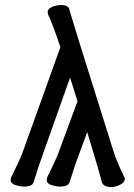

<svg xmlns="http://www.w3.org/2000/svg" viewBox="-20 -737 540 773"><path d="M428.2 16.1Q397.9 16.1 390.1 -2.9Q382.8 -36.1 331.1 -205.1Q283.2 -76.2 278.8 -62Q268.1 -25.9 259.8 -3.9Q255.9 14.2 221.2 14.2Q207 14.2 188 8.5Q168.9 2.9 168 -12.2L168.9 -21Q205.1 -92.8 215.8 -123L292 -329.1Q292 -331.1 262.2 -424.8Q139.2 -79.1 133.8 -62Q123 -25.9 115.2 -3.9Q110.8 14.2 76.2 14.2Q62 14.2 43 8.5Q23.9 2.9 22.9 -12.2L23.9 -21Q60.1 -92.8 70.8 -123L223.1 -546.9Q189.9 -647 172.9 -680.2L171.9 -689.9Q172.9 -703.1 195.8 -711.9Q211.9 -716.8 226.1 -716.8Q254.9 -716.8 258.8 -700.2Q268.1 -664.1 439 -121.1Q453.1 -79.1 482.9 -19Q482.9 -1 459 8.8Q442.9 16.1 428.2 16.1Z"/></svg>

Font: LXGW WenKai Mono GB Screen
Style: Regular
Weight: 400
Monospace: yes
Designer: LXGW / Fontworks Inc.
Foundry: LXGW / Fontworks Inc.
Version: Version 1.510;January 18,2025